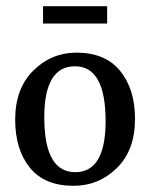

<svg xmlns="http://www.w3.org/2000/svg" viewBox="-20 -592 485 620"><path d="M223 -36Q321 -36 321 -201Q321 -378 222 -378Q123 -378 123 -213Q123 -36 223 -36ZM29 -206Q29 -306 87.5 -364Q146 -422 227 -422Q320 -422 368 -363Q416 -304 416 -208Q416 -107 357.5 -49.5Q299 8 217 8Q124 8 76.5 -50.5Q29 -109 29 -206ZM119 -516V-572H326V-516Z"/></svg>

Font: Aikya Medium
Style: Regular
Weight: 500
Designer: Neelakash Kshetrimayum (Latin subset based on Merriweather by Eben Sorkin)
Foundry: Brand New Type
Version: Version 1.00 b005